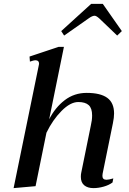

<svg xmlns="http://www.w3.org/2000/svg" viewBox="-20 -958 664 988"><path d="M607 -798 583 -775 490 -864Q475 -877 467 -877Q455 -877 437 -864L310 -775L295 -798L449 -938H509ZM508 -64Q507 -60 507 -53Q507 -33 528 -33Q540 -33 563 -40L559 -19Q540 -5 513 2.5Q486 10 461 10Q431 10 413.5 -4.5Q396 -19 396 -48Q396 -61 398 -69L447 -310Q454 -339 454 -364Q454 -401 436.5 -417Q419 -433 383 -433Q342 -433 296.5 -387Q251 -341 219 -275L163 0L50 10L180 -624L181 -630Q181 -648 161 -648Q155 -648 134 -641L132 -667L282 -717H309L233 -344Q264 -405 313 -442.5Q362 -480 426 -480Q497 -480 532 -454.5Q567 -429 567 -374Q567 -353 561 -324Z"/></svg>

Font: Taviraj Medium
Style: Italic
Weight: 500
Italic angle: -12°
Designer: Katatrad Team
Foundry: CadsonDemak
Version: Version 1.001